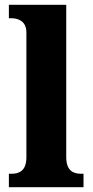

<svg xmlns="http://www.w3.org/2000/svg" viewBox="-20 -780 386 800"><path d="M17 0H328V-56H318C285 -56 256 -69 256 -125V-760H17V-704H28C48 -704 90 -697 90 -645V-125C90 -69 61 -56 28 -56H17Z"/></svg>

Font: Noto Serif Bengali SemiCondensed ExtraBold
Style: Regular
Weight: 800
Width: 4
Designer: Juan Bruce, Universal Thirst, Indian Type Foundry and the Monotype Design Team.
Foundry: Monotype Imaging Inc.
Version: Version 2.003